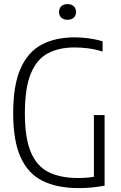

<svg xmlns="http://www.w3.org/2000/svg" viewBox="-20 -936 604 961"><path d="M374 5.5Q266.5 5.5 193.5 -30.5Q120.5 -66.5 83.2 -148.8Q46 -231 46 -369Q46 -510 83 -593.2Q120 -676.5 188.8 -712.8Q257.5 -749 353 -749Q426.5 -749 493.5 -729.5V-678Q456.5 -689.5 422.2 -694Q388 -698.5 353.5 -698.5Q274.5 -698.5 219 -668.8Q163.5 -639 134 -567.2Q104.5 -495.5 104.5 -368.5Q104.5 -245.5 134.2 -174.8Q164 -104 223.2 -74.5Q282.5 -45 371 -45Q413.5 -45 450 -51V-360H503.5V-6.5Q466 0 435.2 2.8Q404.5 5.5 374 5.5ZM318 -837Q299 -837 287.2 -847.2Q275.5 -857.5 275.5 -876Q275.5 -894.5 287.2 -905Q299 -915.5 318 -915.5Q337 -915.5 348.8 -905Q360.5 -894.5 360.5 -876Q360.5 -857.5 348.8 -847.2Q337 -837 318 -837Z"/></svg>

Font: Encode Sans Condensed Light
Style: Regular
Weight: 300
Width: 3
Designer: Multiple Designers
Foundry: Impallari Type
Version: Version 3.000; ttfautohint (v1.8.3) -l 8 -r 50 -G 200 -x 14 